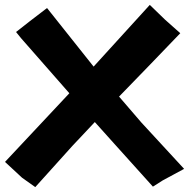

<svg xmlns="http://www.w3.org/2000/svg" viewBox="-38 -724 769 781"><path d="M153.3 -691.4 82 -636.7 27.3 -593.8 47.9 -568.4 244.1 -344.7 -17.6 -65.4 51.8 -1 105.5 37.1 256.8 -130.9 347.7 -227.5 424.8 -141.6 584 35.2 624 9.8 710.9 -37.1 537.1 -225.6 446.3 -331.1 571.3 -460 695.3 -588.9 632.8 -644.5 571.3 -704.1 342.8 -453.1Z"/></svg>

Font: MaokenAssortedSans-Lite
Style: Lite
Weight: 400
Version: Version 1.400